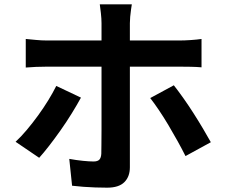

<svg xmlns="http://www.w3.org/2000/svg" viewBox="-20 -821 1040 887"><path d="M589 -801Q588 -794 585.5 -778Q583 -762 581.5 -744Q580 -726 580 -714Q580 -684 580 -648Q580 -612 580 -576.5Q580 -541 580 -512Q580 -492 580 -456Q580 -420 580 -375Q580 -330 580 -281.5Q580 -233 580 -187.5Q580 -142 580 -105.5Q580 -69 580 -48Q580 -5 554.5 20.5Q529 46 475 46Q448 46 420 45Q392 44 365 42Q338 40 313 37L300 -87Q333 -81 363 -78Q393 -75 412 -75Q431 -75 439 -83.5Q447 -92 448 -111Q448 -120 448.5 -150Q449 -180 449 -221Q449 -262 449 -308Q449 -354 449 -396Q449 -438 449 -469Q449 -500 449 -512Q449 -530 449 -566.5Q449 -603 449 -644Q449 -685 449 -714Q449 -734 446 -761Q443 -788 441 -801ZM99 -641Q121 -639 146.5 -636.5Q172 -634 195 -634Q208 -634 244.5 -634Q281 -634 331.5 -634Q382 -634 441 -634Q500 -634 559 -634Q618 -634 670 -634Q722 -634 759.5 -634Q797 -634 812 -634Q833 -634 862 -636Q891 -638 911 -641V-510Q888 -512 861 -512.5Q834 -513 813 -513Q798 -513 761 -513Q724 -513 672 -513Q620 -513 561 -513Q502 -513 443.5 -513Q385 -513 333.5 -513Q282 -513 246 -513Q210 -513 195 -513Q173 -513 146.5 -512Q120 -511 99 -509ZM354 -370Q336 -337 312 -298Q288 -259 260.5 -220Q233 -181 207 -147.5Q181 -114 161 -92L52 -166Q77 -189 103.5 -220.5Q130 -252 155.5 -287Q181 -322 202.5 -357Q224 -392 240 -424ZM783 -427Q802 -403 825.5 -370Q849 -337 873 -299.5Q897 -262 918 -226.5Q939 -191 954 -164L837 -100Q821 -132 800.5 -169Q780 -206 758 -243Q736 -280 714 -312.5Q692 -345 674 -368Z"/></svg>

Font: Farlight84_Sys_V01
Style: Bold
Weight: 700
Designer: Monotype Design Team, Nadine Chahine and Nizar Qandah
Foundry: Monotype Imaging Inc.
Version: Version 2.004;October 31, 2024;FontCreator 14.0.0.2814 64-bi